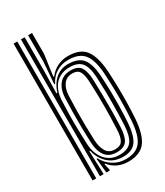

<svg xmlns="http://www.w3.org/2000/svg" viewBox="-200 -882 835 972"><g transform="rotate(-30 217.5 -396.0)"><path d="M48 0V-800H69.5V0ZM91 0V-800H112.8V-604.8L110.2 -473.5H115.2Q131 -522 162.5 -547.9Q194 -573.8 236.8 -572.8Q295.8 -571.5 320 -539.5Q344.2 -507.5 348.8 -440.5Q352 -390.5 352.9 -344.4Q353.8 -298.2 352.9 -253.4Q352 -208.5 348.8 -161.8Q343.8 -91.8 320.5 -59Q297.2 -26.2 243 -26.2Q191 -26.2 157.1 -57.4Q123.2 -88.5 112.5 -136.5L107.8 -136.2L112.8 0ZM232.2 -43.5Q283 -43.5 303.6 -72.1Q324.2 -100.8 327.2 -163.2Q330 -227 330.6 -291.4Q331.2 -355.8 327.2 -441Q324.2 -501.5 303.1 -528.2Q282 -555 233.2 -555Q199.2 -555 173.9 -540.9Q148.5 -526.8 133.6 -499.8Q118.8 -472.8 115.8 -434.8Q113.8 -393.8 113 -351.2Q112.2 -308.8 113.1 -263.8Q114 -218.8 116.2 -169.8Q118.2 -135.8 131.9 -107.1Q145.5 -78.5 170.6 -61Q195.8 -43.5 232.2 -43.5ZM226.8 -62Q181.8 -62 160.4 -91.2Q139 -120.5 136.8 -169.5Q135 -213.2 134.2 -257.9Q133.5 -302.5 134.1 -347.1Q134.8 -391.8 136.5 -434.8Q139 -481 162.2 -509.6Q185.5 -538.2 230.2 -538.2Q273 -538.2 288.4 -513.5Q303.8 -488.8 305.8 -440.5Q307.5 -389.8 308.2 -345Q309 -300.2 308.5 -256.1Q308 -212 305.8 -162.5Q303.5 -109.8 286.4 -85.9Q269.2 -62 226.8 -62ZM226.8 -79.2Q258.5 -79.2 270.5 -99.4Q282.5 -119.5 284.2 -162.5Q287 -228.2 287.5 -292Q288 -355.8 284.2 -440Q282.2 -482 271 -501.4Q259.8 -520.8 230 -520.8Q195.5 -520.8 177.9 -496.6Q160.2 -472.5 158.2 -434.5Q156.2 -391 155.6 -346.1Q155 -301.2 155.6 -256.8Q156.2 -212.2 158.2 -170Q160.5 -130 176 -104.6Q191.5 -79.2 226.8 -79.2ZM253.5 8.5Q220.2 8.5 192.1 -4.8Q164 -18 146 -42.2H141.5L149 -7.8L149.2 0H128.5L120.2 -85.2H125.2Q142.2 -51.5 175.4 -30.2Q208.5 -9 248.8 -9Q310 -9 337.2 -45.1Q364.5 -81.2 370.2 -162.5Q373.2 -208 374.2 -252.5Q375.2 -297 374.2 -343.5Q373.2 -390 370.2 -441Q365 -518.5 337.4 -554.5Q309.8 -590.5 245.5 -590.5Q207.2 -590.5 176.6 -572.4Q146 -554.2 128.8 -519H123.5L133 -643.5V-800H155.8V-678.8L138.5 -554H143.5Q163.8 -580.5 192.8 -594.4Q221.8 -608.2 253.5 -608.2Q324.8 -608.2 355.2 -567.9Q385.8 -527.5 391.8 -440Q394.8 -390.5 395.6 -344Q396.5 -297.5 395.6 -252.5Q394.8 -207.5 391.8 -162.2Q385 -71.5 353.6 -31.5Q322.2 8.5 253.5 8.5Z"/></g></svg>

Font: Big Shoulders Inline Display Thin
Style: Bold
Weight: 700
Version: Version 2.002